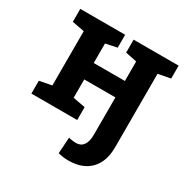

<svg xmlns="http://www.w3.org/2000/svg" viewBox="-167 -676 1015 1037"><g transform="rotate(30 340.0 -157.0)"><path d="M393.1 213.4Q361.8 213.4 329.6 205.1L336.4 104.5Q346.7 107.4 360.8 109.1Q375 110.8 382.3 110.8Q412.6 110.8 428.5 88.4Q444.3 65.9 444.3 24.9V-209H250V-94.7L326.7 -80.1V0H41V-80.1L117.2 -94.7V-433.1L41 -447.8V-528.3H320.8V-447.8L250 -433.1V-311.5H444.3V-433.1L373.5 -447.8V-528.3H654.3V-447.8L577.6 -433.1V24.9Q577.6 115.2 529.3 164.3Q481 213.4 393.1 213.4Z"/></g></svg>

Font: Roboto Slab SemiBold
Style: Regular
Weight: 600
Designer: Google
Version: Version 2.001; ttfautohint (v1.8.3)